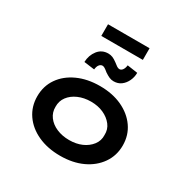

<svg xmlns="http://www.w3.org/2000/svg" viewBox="-204 -1118 1291 1313"><g transform="rotate(30 441.5 -461.5)"><path d="M442 10Q343 10 266.5 -25Q190 -60 147 -122.5Q104 -185 104 -265Q104 -346 147 -408Q190 -470 266.5 -505Q343 -540 442 -540Q541 -540 616.5 -505Q692 -470 735.5 -408Q779 -346 779 -265Q779 -185 735.5 -122.5Q692 -60 616.5 -25Q541 10 442 10ZM442 -114Q497 -114 540.5 -133Q584 -152 610.5 -186.5Q637 -221 635 -265Q637 -310 610.5 -344Q584 -378 540.5 -397.5Q497 -417 442 -417Q387 -417 342.5 -397.5Q298 -378 272.5 -344Q247 -310 248 -265Q247 -221 272.5 -186.5Q298 -152 342.5 -133Q387 -114 442 -114ZM504 -614Q486 -614 470 -621Q454 -628 433 -642Q415 -657 405 -663Q395 -669 387 -669Q373 -669 362.5 -656.5Q352 -644 349 -618L266 -629Q268 -683 298.5 -722Q329 -761 380 -761Q398 -761 414 -754.5Q430 -748 450 -733Q465 -721 476 -713.5Q487 -706 497 -706Q511 -706 521 -719.5Q531 -733 534 -757L616 -745Q616 -711 601.5 -680.5Q587 -650 562.5 -632Q538 -614 504 -614ZM277 -841V-933H605V-841Z"/></g></svg>

Font: Lexend Peta SemiBold
Style: Regular
Weight: 600
Designer: Bonnie Shaver-Troup, Thomas Jockin
Foundry: Lexend
Version: Version 1.007